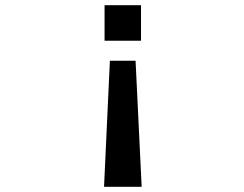

<svg xmlns="http://www.w3.org/2000/svg" viewBox="-20 -520 940 740"><path d="M523.5 -363H383V-500H523.5ZM502.5 -286 526 200H381L403.5 -286Z"/></svg>

Font: Trispace Expanded Medium
Style: Regular
Weight: 500
Width: 7
Designer: Tyler Finck
Foundry: Etcetera Type Company
Version: Version 1.210; ttfautohint (v1.8.3)